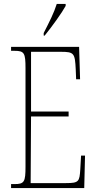

<svg xmlns="http://www.w3.org/2000/svg" viewBox="-20 -951 489 971"><path d="M201 -784V-771H206C244 -818 293 -886 312 -921V-931H267C253 -886 231 -843 201 -784ZM36 0H406L410 -164H390L386 -94C382 -33 379 -25 314 -25H135L137 -362H327V-387H137V-689H287C355 -689 359 -682 363 -600L365 -550H385L380 -714H36V-694H53C103 -694 109 -683 109 -606V-108C109 -31 103 -20 53 -20H36Z"/></svg>

Font: Noto Serif ExtraCondensed Thin
Style: Regular
Weight: 100
Width: 2
Designer: Monotype Design Team
Foundry: Monotype Imaging Inc.
Version: Version 2.013